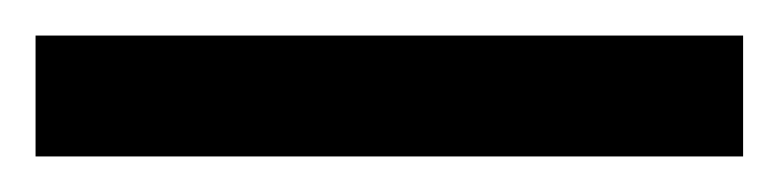

<svg xmlns="http://www.w3.org/2000/svg" viewBox="-22 70 438 108"><path d="M-2 158H396V90H-2Z"/></svg>

Font: Noto Sans Telugu SemiCondensed
Style: Bold
Weight: 700
Width: 4
Designer: Jelle Bosma - Monotype Design Team
Foundry: Monotype Imaging Inc.
Version: Version 2.005